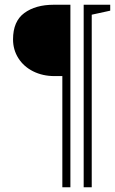

<svg xmlns="http://www.w3.org/2000/svg" viewBox="-20 -680 485 810"><path d="M243 110V-359H210Q160 -359 120 -379Q80 -399 57.5 -434.5Q35 -470 35 -514Q35 -590 82.5 -625Q130 -660 207 -660H277V110ZM333 110V-660H445V-635L367 -618V110Z"/></svg>

Font: Spectral ExtraLight
Style: Regular
Weight: 275
Designer: Jean-Baptiste Levee
Foundry: Production Type
Version: Version 2.001